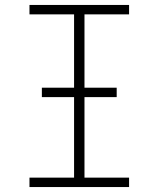

<svg xmlns="http://www.w3.org/2000/svg" viewBox="-20 -755 640 775"><path d="M99 0V-38H279V-697H99V-735H501V-697H321V-38H501V0ZM149 -363V-401H451V-363Z"/></svg>

Font: Iosevka Slab XLtEx
Style: Regular
Weight: 200
Width: 7
Monospace: yes
Designer: Belleve Invis
Foundry: Belleve Invis
Version: Version 11.1.0; ttfautohint (v1.8.3)